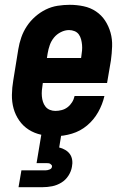

<svg xmlns="http://www.w3.org/2000/svg" viewBox="-20 -558 540 798"><path d="M210 8Q180 8 151.5 2Q123 -4 99.5 -19Q76 -34 60 -57Q44 -80 36.5 -107Q29 -134 29.5 -164Q30 -194 35 -223L56 -353Q60 -378 68.5 -402.5Q77 -427 91.5 -449Q106 -471 126.5 -489Q147 -507 170.5 -518.5Q194 -530 219.5 -534Q245 -538 270 -538Q299 -538 327.5 -532Q356 -526 379 -510.5Q402 -495 417 -472Q432 -449 439.5 -422Q447 -395 446 -365.5Q445 -336 441 -307L425 -213H158L157 -206Q155 -194 154 -182Q153 -170 154 -158Q155 -146 158.5 -135Q162 -124 169 -115Q176 -106 187 -101.5Q198 -97 210 -97Q223 -97 236.5 -100.5Q250 -104 261 -112.5Q272 -121 279.5 -133Q287 -145 290 -159H414Q406 -124 388 -92Q370 -60 342 -36.5Q314 -13 279 -2.5Q244 8 210 8ZM175 -317H317L318 -324Q320 -336 321 -348Q322 -360 321 -371.5Q320 -383 317 -394.5Q314 -406 307.5 -415Q301 -424 290 -428.5Q279 -433 267 -433Q250 -433 233 -424.5Q216 -416 204.5 -402Q193 -388 187 -371Q181 -354 178 -336ZM57 220 69 150H169Q177 150 186 146.5Q195 143 196 135Q197 131 194.5 128Q192 125 189 123Q186 121 182 120.5Q178 120 174 120H132L152 0H235L226 55Q239 58 251 65Q263 72 270.5 82.5Q278 93 280 107Q282 121 279 135Q276 154 264.5 172Q253 190 235 201Q217 212 197 216Q177 220 157 220Z"/></svg>

Font: Iosevka Curly Slab XBdObl
Style: Regular
Weight: 800
Italic angle: -9°
Monospace: yes
Designer: Belleve Invis
Foundry: Belleve Invis
Version: Version 11.1.0; ttfautohint (v1.8.3)